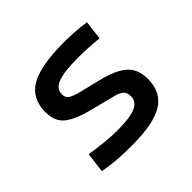

<svg xmlns="http://www.w3.org/2000/svg" viewBox="-132 -684 851 851"><g transform="rotate(-45 293.0 -258.5)"><path d="M252.9 9.8Q194.3 9.8 152.6 6.3Q110.8 2.9 76.2 -4.9L87.9 -98.6Q139.2 -90.8 178.5 -86.9Q217.8 -83 252.9 -83Q331.5 -83 366.9 -98.4Q402.3 -113.8 402.3 -147.5Q402.3 -170.9 389.9 -182.4Q377.4 -193.8 351.6 -200.2L232.4 -230.5Q155.8 -250 119.9 -278.8Q84 -307.6 84 -366.2Q84 -451.2 149.2 -489.3Q214.4 -527.3 359.4 -527.3Q430.7 -527.3 496.1 -517.6L485.4 -427.7Q445.8 -431.6 415.5 -433.1Q385.3 -434.6 356.4 -434.6Q269.5 -434.6 230.5 -419.7Q191.4 -404.8 191.4 -371.1Q191.4 -348.6 207.5 -338.6Q223.6 -328.6 256.8 -320.3L352.5 -296.9Q434.1 -277.3 471.9 -244.6Q509.8 -211.9 509.8 -149.4Q509.8 -65.9 448.7 -28.1Q387.7 9.8 252.9 9.8Z"/></g></svg>

Font: CaskaydiaMono NF
Style: Regular
Weight: 400
Designer: Aaron Bell
Foundry: Saja Typeworks
Version: Version 2111.001; ttfautohint (v1.8.4);Nerd Fonts 3.1.1